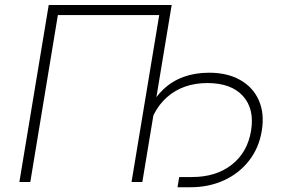

<svg xmlns="http://www.w3.org/2000/svg" viewBox="-20 -748 1165 789"><path d="M685.5 -727.5 564.9 0H520.5L634.3 -686H217.8L104.5 0H59.6L180.2 -727.5ZM709.5 21.5 716.3 -20.5H768.6Q868.2 -20.5 932.6 -71.3Q997.1 -122.1 1011.7 -210.4Q1026.4 -300.8 978 -353.8Q929.7 -406.7 832.5 -406.7Q732.9 -406.7 667.2 -349.4Q601.6 -292 585 -189.9H558.1Q578.6 -312 651.1 -380.6Q723.6 -449.2 839.4 -449.2Q915 -449.2 967.8 -418.9Q1020.5 -388.7 1043.9 -335Q1067.4 -281.2 1055.7 -210.4Q1044.4 -140.6 1003.9 -88.4Q963.4 -36.1 901.1 -7.3Q838.9 21.5 761.7 21.5Z"/></svg>

Font: Inter Extra Light
Style: Italic
Weight: 200
Italic angle: -9.39999°
Designer: Rasmus Andersson
Foundry: rsms
Version: Version 4.000;git-3c8e0fc